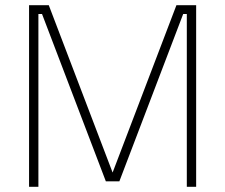

<svg xmlns="http://www.w3.org/2000/svg" viewBox="-20 -720 868 740"><path d="M92 0V-700H168L414 -55L660 -700H736V0H700V-666H686L440 -21H388L142 -666H128V0Z"/></svg>

Font: Cairo Play ExtraLight
Style: Regular
Weight: 250
Version: Version 3.119